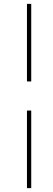

<svg xmlns="http://www.w3.org/2000/svg" viewBox="-20 -801 273 990"><path d="M119 -381V-781H141V-381ZM119 169V-231H141V169Z"/></svg>

Font: Taylor Sans Thin
Style: Regular
Weight: 100
Italic angle: -8°
Designer: Natanael Gama
Version: Version 1.001 September 8, 2015